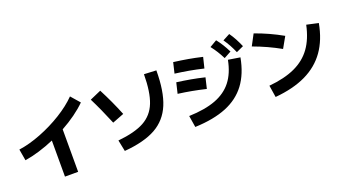

<svg xmlns="http://www.w3.org/2000/svg" viewBox="-62 -1459 3874 2154"><g transform="rotate(-20 1875.0 -381.5)"><path d="M791 -771.5 882.8 -666Q826.7 -609.9 751.2 -555.4Q675.8 -501 587.9 -452.6V54.7H430.7V-376Q339.8 -336.9 249.5 -309.6Q159.2 -282.2 77.1 -269.5L53.7 -405.3Q178.2 -422.9 317.9 -477.3Q457.5 -531.7 582.8 -609.1Q708 -686.5 791 -771.5Z M1656.2 -721.7 1801.8 -714.8Q1801.3 -464.8 1738.3 -313.2Q1675.3 -161.6 1536.4 -83.7Q1397.5 -5.9 1160.2 13.7L1132.8 -121.1Q1335 -141.1 1446.5 -202.4Q1558.1 -263.7 1606.4 -386Q1654.8 -508.3 1656.2 -721.7ZM998 -657.2 1131.8 -715.8Q1217.3 -551.8 1285.2 -382.8L1146.5 -329.1Q1069.3 -515.6 998 -657.2Z M2596.7 -551.8 2738.3 -529.3Q2703.6 -342.8 2613.3 -221.9Q2522.9 -101.1 2370.6 -39.1Q2218.3 22.9 1995.1 31.2L1972.7 -107.4Q2164.1 -113.8 2291.3 -161.6Q2418.5 -209.5 2492.9 -304.7Q2567.4 -399.9 2596.7 -551.8ZM1935.5 -385.7 1965.8 -512.7Q2054.2 -501 2130.9 -487.3Q2207.5 -473.6 2293 -453.1L2262.7 -325.2Q2173.8 -346.2 2096.9 -360.4Q2020 -374.5 1935.5 -385.7ZM1980.5 -610.4 2010.7 -737.3Q2101.6 -725.6 2180.4 -711.9Q2259.3 -698.2 2346.7 -677.7L2315.4 -549.8Q2227.1 -570.8 2147.7 -585Q2068.4 -599.1 1980.5 -610.4ZM2461.9 -752.9 2546.9 -802.7Q2577.6 -764.2 2603.8 -722.2Q2629.9 -680.2 2655.3 -628.9L2569.3 -582Q2544.4 -631.3 2519 -671.9Q2493.7 -712.4 2461.9 -752.9ZM2624 -773.4 2709 -818.4Q2738.3 -777.3 2761.5 -734.1Q2784.7 -690.9 2807.6 -637.7L2720.7 -597.7Q2698.7 -648.4 2675.8 -690.2Q2652.8 -731.9 2624 -773.4Z M3556.6 -621.1 3696.3 -590.8Q3661.6 -400.4 3569.8 -271Q3478 -141.6 3325.9 -68.6Q3173.8 4.4 2957 23.4L2934.6 -119.1Q3121.1 -136.7 3246.6 -194.6Q3372.1 -252.4 3447.5 -356.7Q3522.9 -460.9 3556.6 -621.1ZM2899.4 -600.6 2968.8 -731.4Q3135.3 -672.9 3293 -584L3219.7 -454.1Q3070.3 -538.1 2899.4 -600.6Z"/></g></svg>

Font: Pretendard ExtraBold
Style: Regular
Weight: 800
Designer: Base glyphs from Inter by Rasmus Andersson; Hangeul glyphs from Noto Sans CJK(Source Han Sans) by Jang Soo-young and Kan
Foundry: Kil Hyung-jin
Version: Version 1.309